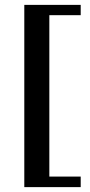

<svg xmlns="http://www.w3.org/2000/svg" viewBox="-20 -683 369 783"><path d="M79.1 80.1V-663.1H309.1V-621.1H181.2V37.1H309.1V80.1Z"/></svg>

Font: Wesal
Style: Regular
Weight: 400
Designer: Ahmed zaza
Foundry: Ahmed zaza
Version: Version 2.01